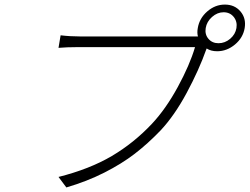

<svg xmlns="http://www.w3.org/2000/svg" viewBox="-20 -801 1096 843"><path d="M939.3 -611.2Q967.7 -611.2 990.6 -630.7Q1013.5 -650.2 1018.1 -677.9Q1022.7 -706 1006.2 -726.6Q989.7 -747.2 961.6 -747.2Q934.3 -747.2 911 -726.6Q887.8 -706 883.2 -677.9Q878.6 -650.2 895.1 -630.7Q911.6 -611.2 939.3 -611.2ZM330.3 -641H831H849.1Q844.5 -656.6 848.4 -677.9Q855.5 -720.9 890.1 -750.9Q924.7 -780.9 967.3 -780.9Q1010.3 -780.9 1035.9 -750.7Q1061.4 -720.5 1054.3 -677.9Q1047.2 -635.3 1011.7 -605.6Q976.2 -576 933.2 -576Q906.2 -576 887.4 -588.1L885.7 -584.2Q853.3 -492.9 799.5 -392.9Q745.7 -293 684.7 -228Q628.6 -169.7 571.6 -125.9Q514.6 -82 438.4 -43.3Q362.2 -4.6 271.3 22L236.9 -24.1Q373.6 -58.6 471.1 -116.1Q568.5 -173.7 647.7 -258.2Q708.1 -322.8 760.5 -418.9Q812.9 -514.9 836.3 -594.1H321.4Q273.4 -594.1 236.9 -590.9L246.1 -646Q286.9 -641 330.3 -641Z"/></svg>

Font: Karasuma Gothic
Style: Light Italic
Weight: 300
Italic angle: 9.39998°
Designer: Rasmus Andersson / Ryoko Nishizuka
Foundry: rsms
Version: Version 1.00